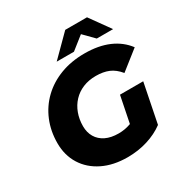

<svg xmlns="http://www.w3.org/2000/svg" viewBox="-205 -1074 1206 1253"><g transform="rotate(-30 398.0 -448.0)"><path d="M398 14Q292 14 212.5 -25Q133 -64 89.5 -133.5Q46 -203 46 -294Q46 -385 78 -462Q110 -539 169 -595.5Q228 -652 309.5 -683Q391 -714 491 -714Q596 -714 672.5 -681Q749 -648 796 -585L654 -473Q619 -516 578 -533Q537 -550 482 -550Q428 -550 384.5 -532Q341 -514 310 -481Q279 -448 262.5 -403.5Q246 -359 246 -307Q246 -260 267 -224.5Q288 -189 328 -169.5Q368 -150 425 -150Q471 -150 513.5 -165Q556 -180 599 -215L674 -70Q620 -30 549 -8Q478 14 398 14ZM505 -101 558 -365H733L674 -70ZM308 -758 460 -910H624L733 -758H610L487 -883H596L438 -758Z"/></g></svg>

Font: Montserrat Thin ExtraBold
Style: Italic
Weight: 800
Italic angle: -11.3°
Version: Version 9.000